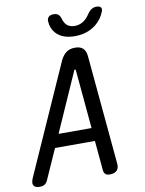

<svg xmlns="http://www.w3.org/2000/svg" viewBox="-127 -1020 829 1100"><g transform="rotate(-10 287.5 -470.0)"><path d="M386 -19 370 -194H138L60 -19Q54 -5 43 2.5Q32 10 13 10Q-13 10 -21.5 -4.5Q-30 -19 -17 -48L265 -681Q279 -710 299 -725Q319 -740 350 -740Q381 -740 396.5 -725Q412 -710 415 -681L473 -48Q477 -19 463 -4.5Q449 10 423 10Q404 10 396 2.5Q388 -5 386 -19ZM364 -270 333 -611Q332 -617 328.5 -617Q325 -617 323 -611L172 -270ZM225 -915Q224 -932 234 -941Q244 -950 263 -950Q274 -950 281 -947Q288 -944 293 -939Q301 -930 304 -918Q307 -906 313 -895Q330 -863 371 -863Q412 -863 442 -895Q451 -905 458.5 -916.5Q466 -928 476 -937Q484 -943 492 -946.5Q500 -950 512 -950Q531 -950 537.5 -941Q544 -932 537 -915Q521 -874 485 -845Q434 -805 362 -805Q290 -805 253 -845Q227 -874 225 -915Z"/></g></svg>

Font: Maple Mono NL
Style: Italic
Weight: 400
Italic angle: -10°
Monospace: yes
Designer: subframe7536
Version: Version 7.000